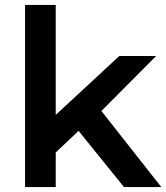

<svg xmlns="http://www.w3.org/2000/svg" viewBox="-20 -762 677 782"><path d="M300 -229 207 -141V0H82V-742H207V-294L466 -534H616L393 -310L637 0H485Z"/></svg>

Font: APTA Sans SemiBold
Style: Bold
Weight: 600
Version: Version 7.200